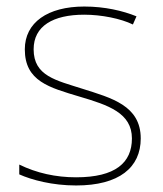

<svg xmlns="http://www.w3.org/2000/svg" viewBox="-20 -558 498 588"><path d="M411 -134C411 -235 321 -258 233 -286C152 -312 83 -325 83 -407C83 -478 142 -513 238 -513C291 -513 350 -501 387 -483L398 -508C356 -525 301 -538 238 -538C126 -538 56 -489 56 -407C56 -309 131 -290 224 -262C312 -236 384 -212 384 -134C384 -60 334 -15 213 -15C151 -15 92 -28 39 -54V-24C77 -7 140 10 213 10C345 10 411 -45 411 -134Z"/></svg>

Font: Noto Sans Syriac Eastern Thin
Style: Regular
Weight: 100
Designer: Patrick Giasson and the Monotype Design Team
Foundry: Monotype Imaging Inc.
Version: Version 3.001